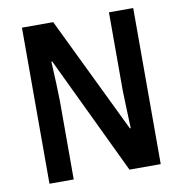

<svg xmlns="http://www.w3.org/2000/svg" viewBox="-80 -789 823 865"><g transform="rotate(-10 331.5 -357.0)"><path d="M586 0H443L185 -540H181Q184 -485 185.5 -443Q187 -401 188 -361V0H77V-714H220L477 -183H481Q479 -237 477.5 -277.5Q476 -318 475 -358V-714H586Z"/></g></svg>

Font: Noto Sans Gurmukhi Condensed SemiBold
Style: Regular
Weight: 600
Width: 3
Designer: Jelle Bosma - Monotype Design Team
Foundry: Monotype Imaging Inc.
Version: Version 2.004; ttfautohint (v1.8.4.7-5d5b)